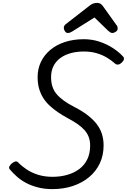

<svg xmlns="http://www.w3.org/2000/svg" viewBox="-20 -1286 877 1327"><path d="M342 21Q288 21 243 9.5Q198 -2 162.5 -20.5Q127 -39 99 -63.5Q71 -88 49 -114Q39 -125 45 -136Q51 -147 61 -156Q75 -167 85.5 -170Q96 -173 106 -163Q131 -137 165 -114.5Q199 -92 243.5 -78Q288 -64 343 -64Q399 -64 446.5 -78Q494 -92 529 -118.5Q564 -145 583.5 -185.5Q603 -226 603 -280Q603 -313 593 -339.5Q583 -366 563 -388Q543 -410 514 -430Q485 -450 447 -470Q412 -489 381 -510Q350 -531 324 -555Q298 -579 279.5 -608Q261 -637 250.5 -672.5Q240 -708 240 -753Q240 -810 262.5 -857.5Q285 -905 327 -940.5Q369 -976 428 -995.5Q487 -1015 559 -1015Q616 -1015 666 -998.5Q716 -982 757.5 -955.5Q799 -929 828 -898Q839 -888 836.5 -876.5Q834 -865 821 -853Q810 -842 797.5 -840Q785 -838 776 -846Q750 -869 718.5 -888Q687 -907 647.5 -918.5Q608 -930 559 -930Q510 -930 468.5 -918.5Q427 -907 396.5 -884.5Q366 -862 349.5 -829Q333 -796 333 -753Q333 -718 342 -689Q351 -660 370.5 -636.5Q390 -613 421 -590.5Q452 -568 497 -545Q546 -520 583.5 -491.5Q621 -463 646 -431.5Q671 -400 683.5 -362.5Q696 -325 696 -281Q696 -213 670 -157.5Q644 -102 596 -62Q548 -22 483.5 -0.5Q419 21 342 21ZM449 -1058Q437 -1058 429 -1070Q421 -1082 421 -1093Q421 -1103 424.5 -1108Q428 -1113 432 -1117L594 -1243Q609 -1256 622.5 -1261Q636 -1266 652 -1266Q665 -1266 675.5 -1259.5Q686 -1253 694 -1240L787 -1110Q792 -1103 792.5 -1097.5Q793 -1092 793 -1087Q793 -1075 780 -1066.5Q767 -1058 758 -1058Q748 -1058 741 -1063Q734 -1068 726 -1075L633 -1165L480 -1069Q473 -1065 465.5 -1061.5Q458 -1058 449 -1058Z"/></svg>

Font: Playwrite BE VLG
Style: Regular
Weight: 400
Designer: Veronika Burian, José Scaglione
Foundry: TypeTogether
Version: Version 1.002